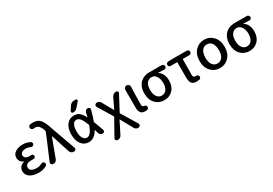

<svg xmlns="http://www.w3.org/2000/svg" viewBox="48 -2000 4827 3398"><g transform="rotate(-30 2461.0 -300.5)"><path d="M288.1 12.7Q182.6 12.7 115.2 -31.7Q47.9 -76.2 47.9 -153.3Q47.9 -207 77.6 -240.2Q107.4 -273.4 157.2 -287.1Q160.2 -288.1 160.2 -290.5Q160.2 -293 157.2 -293.9Q117.2 -308.6 95.7 -341.3Q74.2 -374 74.2 -413.1Q74.2 -486.3 136.7 -525.4Q199.2 -564.5 292 -564.5Q366.2 -564.5 436.5 -527.3Q452.1 -519.5 457 -501Q458 -495.1 458 -490.2Q458 -477.5 451.2 -466.8Q442.4 -452.1 424.8 -448.2Q418.9 -446.3 413.1 -446.3Q401.4 -446.3 391.6 -452.1Q345.7 -473.6 296.9 -473.6Q249 -473.6 218.8 -453.6Q188.5 -433.6 188.5 -398.4Q188.5 -363.3 215.3 -343.8Q242.2 -324.2 297.9 -324.2Q310.5 -324.2 327.1 -325.2Q328.1 -325.2 330.1 -325.2Q345.7 -325.2 357.4 -314.5Q370.1 -302.7 370.1 -285.2Q370.1 -267.6 357.4 -255.9Q345.7 -244.1 329.1 -244.1Q328.1 -244.1 327.1 -244.1Q303.7 -245.1 281.2 -245.1Q162.1 -245.1 162.1 -164.1Q162.1 -123 198.2 -100.1Q234.4 -77.1 299.8 -77.1Q356.4 -77.1 405.3 -104.5Q416 -110.4 428.7 -110.4Q433.6 -110.4 438.5 -109.4Q456.1 -106.4 465.8 -91.8Q473.6 -80.1 473.6 -66.4Q473.6 -62.5 472.7 -57.6Q468.8 -39.1 453.1 -29.3Q381.8 12.7 288.1 12.7Z M666 -43.9Q657.2 -20.5 635.7 -5.9Q616.2 5.9 594.7 5.9Q591.8 5.9 588.9 4.9H580.1Q558.6 2.9 547.9 -15.6Q542 -25.4 542 -36.1Q542 -44.9 545.9 -52.7L757.8 -552.7Q760.7 -558.6 758.8 -566.4L755.9 -580.1Q715.8 -712.9 634.8 -712.9Q620.1 -712.9 607.4 -710.9Q601.6 -710 595.7 -710Q582 -710 570.3 -715.8Q552.7 -724.6 546.9 -742.2Q544.9 -750 544.9 -757.8Q544.9 -770.5 550.8 -782.2Q560.5 -800.8 581.1 -804.7Q609.4 -809.6 647.5 -809.6Q731.4 -809.6 782.2 -753.4Q833 -697.3 871.1 -574.2L1056.6 -54.7Q1059.6 -46.9 1059.6 -40Q1059.6 -28.3 1051.8 -17.6Q1039.1 0 1018.6 0H1010.7Q984.4 0 963.9 -15.1Q943.4 -30.3 935.5 -54.7L815.4 -426.8Q814.5 -428.7 812 -428.7Q809.6 -428.7 808.6 -426.8Z M1479.5 -266.6Q1482.4 -273.4 1479.5 -280.3Q1439.5 -386.7 1405.3 -426.8Q1369.1 -467.8 1330.1 -467.8Q1284.2 -467.8 1257.8 -422.9Q1231.4 -377.9 1231.4 -283.2Q1231.4 -191.4 1262.2 -145Q1293 -98.6 1338.9 -98.6Q1377 -98.6 1412.1 -138.7Q1446.3 -176.8 1479.5 -266.6ZM1582 -285.2Q1579.1 -278.3 1582 -271.5Q1612.3 -197.3 1654.3 -74.2Q1656.2 -67.4 1656.2 -60.5Q1656.2 -48.8 1648.4 -38.1Q1636.7 -21.5 1616.2 -21.5Q1591.8 -21.5 1571.8 -36.6Q1551.8 -51.8 1545.9 -75.2Q1534.2 -115.2 1525.4 -145.5Q1525.4 -147.5 1522.9 -147.5Q1520.5 -147.5 1519.5 -145.5Q1481.4 -77.1 1434.6 -44.9Q1386.7 -11.7 1330.1 -11.7Q1237.3 -11.7 1180.2 -84Q1123 -156.2 1123 -283.2Q1123 -411.1 1180.2 -483.4Q1237.3 -555.7 1330.1 -555.7Q1390.6 -555.7 1434.6 -523.4Q1476.6 -491.2 1519.5 -412.1Q1520.5 -410.2 1522.5 -410.2Q1524.4 -410.2 1525.4 -412.1Q1534.2 -447.3 1543.9 -493.2Q1548.8 -515.6 1566.9 -530.3Q1585 -544.9 1608.4 -544.9Q1628.9 -544.9 1640.6 -529.3Q1649.4 -517.6 1649.4 -504.9Q1649.4 -500 1647.5 -494.1Q1615.2 -370.1 1582 -285.2ZM1376 -734.4Q1390.6 -757.8 1414.1 -770.5Q1437.5 -783.2 1464.8 -783.2H1498Q1514.6 -783.2 1521.5 -767.6Q1524.4 -761.7 1524.4 -756.8Q1524.4 -748 1517.6 -740.2L1436.5 -647.5Q1401.4 -606.4 1346.7 -606.4Q1330.1 -606.4 1321.3 -622.1Q1317.4 -628.9 1317.4 -635.7Q1317.4 -644.5 1322.3 -652.3Z M1868.2 164.1Q1856.4 186.5 1833 199.2Q1814.5 209 1793.9 209Q1789.1 209 1784.2 209L1781.2 208Q1760.7 206.1 1751 188.5Q1747.1 179.7 1747.1 170.9Q1747.1 161.1 1752 152.3L1936.5 -175.8Q1939.5 -181.6 1936.5 -188.5L1756.8 -484.4Q1750 -495.1 1750 -505.9Q1750 -514.6 1753.9 -522.5Q1761.7 -543 1783.2 -547.9H1784.2Q1793 -549.8 1802.7 -549.8Q1817.4 -549.8 1832 -543.9Q1855.5 -534.2 1868.2 -511.7L1994.1 -286.1Q1995.1 -285.2 1997.1 -285.2Q1999 -285.2 2000 -286.1L2101.6 -496.1Q2113.3 -519.5 2135.7 -533.7Q2158.2 -547.9 2184.6 -547.9H2189.5Q2209 -547.9 2218.8 -531.2Q2224.6 -522.5 2224.6 -513.7Q2224.6 -504.9 2219.7 -497.1L2057.6 -190.4Q2053.7 -183.6 2057.6 -177.7L2251 139.6Q2256.8 150.4 2256.8 161.1Q2256.8 168.9 2253.9 177.7Q2245.1 197.3 2224.6 202.1H2223.6Q2214.8 204.1 2207 204.1Q2190.4 204.1 2175.8 197.3Q2152.3 187.5 2139.6 165L2000 -86.9Q1999 -88.9 1997.1 -88.9Q1995.1 -88.9 1994.1 -86.9Z M2467.8 12.7Q2402.3 12.7 2374.5 -23.9Q2346.7 -60.5 2346.7 -132.8V-492.2Q2346.7 -516.6 2363.8 -533.2Q2380.9 -549.8 2404.3 -549.8H2405.3Q2428.7 -549.8 2445.3 -533.2Q2461.9 -516.6 2461.9 -494.1Q2461.9 -491.2 2459 -398.4Q2457 -335 2456.1 -297.9Q2455.1 -260.7 2454.6 -211.4Q2454.1 -162.1 2454.1 -126Q2454.1 -85.9 2485.4 -82Q2531.2 -75.2 2536.1 -44.9Q2537.1 -39.1 2537.1 -34.2Q2537.1 -20.5 2530.3 -8.8Q2519.5 7.8 2501 10.7Q2486.3 12.7 2467.8 12.7Z M2856.4 12.7Q2750 12.7 2677.7 -62.5Q2605.5 -137.7 2605.5 -268.6Q2605.5 -338.9 2627 -393.6Q2648.4 -448.2 2684.6 -481.9Q2720.7 -515.6 2766.1 -532.7Q2811.5 -549.8 2862.3 -549.8H3119.1Q3139.6 -549.8 3153.8 -535.6Q3168 -521.5 3168 -502Q3168 -482.4 3153.3 -469.7Q3140.6 -458 3123 -458Q3122.1 -458 3120.1 -458Q3061.5 -461.9 3002 -463.9Q3000 -463.9 3000 -461.4Q3000 -459 3002 -458Q3048.8 -430.7 3074.7 -377.4Q3100.6 -324.2 3100.6 -252.9Q3100.6 -129.9 3032.2 -58.6Q2963.9 12.7 2856.4 12.7ZM2857.4 -81.1Q2918 -81.1 2954.1 -129.9Q2990.2 -178.7 2990.2 -262.7Q2990.2 -343.8 2955.1 -399.9Q2919.9 -456.1 2858.9 -456.1Q2797.9 -456.1 2761.2 -408.7Q2724.6 -361.3 2724.6 -268.6Q2724.6 -182.6 2761.2 -131.8Q2797.9 -81.1 2857.4 -81.1Z M3512.7 12.7Q3445.3 12.7 3416.5 -25.4Q3387.7 -63.5 3387.7 -139.6V-450.2Q3387.7 -458 3379.9 -458H3252.9Q3234.4 -458 3222.2 -470.7Q3210 -483.4 3210 -501Q3210 -519.5 3222.2 -532.7Q3234.4 -545.9 3252.9 -546.9L3290 -549.8H3633.8Q3652.3 -549.8 3666 -536.6Q3679.7 -523.4 3679.7 -504.4Q3679.7 -485.4 3666 -471.7Q3652.3 -458 3633.8 -458H3506.8Q3500 -458 3499 -450.2Q3496.1 -300.8 3496.1 -133.8Q3496.1 -105.5 3507.3 -93.3Q3518.6 -81.1 3541 -81.1Q3546.9 -81.1 3552.7 -81.1Q3555.7 -82 3557.6 -82Q3573.2 -82 3586.9 -73.2Q3601.6 -63.5 3604.5 -45.9Q3605.5 -41 3605.5 -36.1Q3605.5 -22.5 3597.7 -10.7Q3587.9 4.9 3569.3 7.8Q3541 12.7 3512.7 12.7Z M3995.1 12.7Q3886.7 12.7 3813 -64.5Q3739.3 -141.6 3739.3 -274.4Q3739.3 -408.2 3813 -486.3Q3886.7 -564.5 3995.1 -564.5Q4103.5 -564.5 4177.2 -486.3Q4251 -408.2 4251 -274.4Q4251 -141.6 4177.2 -64.5Q4103.5 12.7 3995.1 12.7ZM4132.8 -274.4Q4132.8 -364.3 4097.2 -416.5Q4061.5 -468.8 3995.6 -468.8Q3929.7 -468.8 3894 -416.5Q3858.4 -364.3 3858.4 -274.4Q3858.4 -184.6 3894 -132.8Q3929.7 -81.1 3995.6 -81.1Q4061.5 -81.1 4097.2 -132.8Q4132.8 -184.6 4132.8 -274.4Z M4597.7 12.7Q4491.2 12.7 4418.9 -62.5Q4346.7 -137.7 4346.7 -268.6Q4346.7 -338.9 4368.2 -393.6Q4389.6 -448.2 4425.8 -481.9Q4461.9 -515.6 4507.3 -532.7Q4552.7 -549.8 4603.5 -549.8H4860.4Q4880.9 -549.8 4895 -535.6Q4909.2 -521.5 4909.2 -502Q4909.2 -482.4 4894.5 -469.7Q4881.8 -458 4864.3 -458Q4863.3 -458 4861.3 -458Q4802.7 -461.9 4743.2 -463.9Q4741.2 -463.9 4741.2 -461.4Q4741.2 -459 4743.2 -458Q4790 -430.7 4815.9 -377.4Q4841.8 -324.2 4841.8 -252.9Q4841.8 -129.9 4773.4 -58.6Q4705.1 12.7 4597.7 12.7ZM4598.6 -81.1Q4659.2 -81.1 4695.3 -129.9Q4731.4 -178.7 4731.4 -262.7Q4731.4 -343.8 4696.3 -399.9Q4661.1 -456.1 4600.1 -456.1Q4539.1 -456.1 4502.4 -408.7Q4465.8 -361.3 4465.8 -268.6Q4465.8 -182.6 4502.4 -131.8Q4539.1 -81.1 4598.6 -81.1Z"/></g></svg>

Font: Gen Jyuu Gothic P Medium
Style: Regular
Weight: 500
Designer: [Source Han Sans]
Ryoko NISHIZUKA  (kana & ideographs); Paul D. Hunt (Latin, Greek & Cyrillic); Wenlong ZHANG  (bopomofo
Version: Version 1.002.20150607